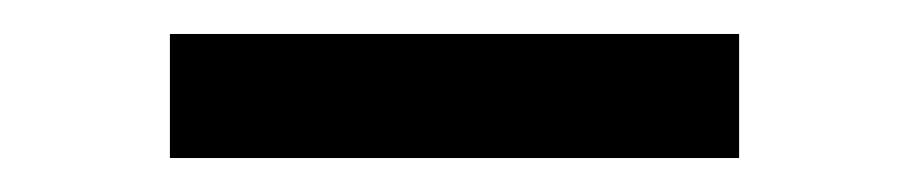

<svg xmlns="http://www.w3.org/2000/svg" viewBox="-20 -352 535 113"><path d="M80 -332H415V-259H80Z"/></svg>

Font: Uncut Sans Variable
Style: Regular
Weight: 400
Designer: Kasper Nordkvist
Foundry: UNCUT.wtf
Version: Version 1.304;Glyphs 3.2 (3246)